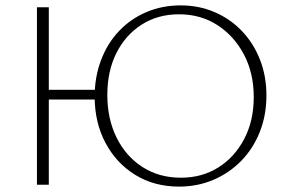

<svg xmlns="http://www.w3.org/2000/svg" viewBox="-20 -685 1067 712"><path d="M644 7Q552 7 481.5 -36.5Q411 -80 371 -155.5Q331 -231 331 -327Q331 -399 354.5 -461.5Q378 -524 421 -569.5Q464 -615 522.5 -640Q581 -665 650 -665Q718 -665 776 -640Q834 -615 877 -570Q920 -525 944 -464Q968 -403 968 -331Q968 -258 943.5 -196Q919 -134 874.5 -88.5Q830 -43 771 -18Q712 7 644 7ZM117 0V-658H161V0ZM133 -316V-352H357V-316ZM651 -26Q729 -26 789.5 -64Q850 -102 885.5 -169.5Q921 -237 921 -325Q921 -414 884.5 -483Q848 -552 786 -592Q724 -632 644 -632Q565 -632 505 -593.5Q445 -555 411.5 -488Q378 -421 378 -333Q378 -244 412.5 -174.5Q447 -105 508.5 -65.5Q570 -26 651 -26Z"/></svg>

Font: Ysabeau Infant ExtraLight
Style: Regular
Weight: 250
Designer: Christian Thalmann (Catharsis Fonts)
Version: Version 2.001;gftools[0.9.30]; featfreeze: ss01,ss02,lnum